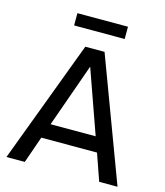

<svg xmlns="http://www.w3.org/2000/svg" viewBox="-121 -920 868 1012"><g transform="rotate(15 313.0 -414.5)"><path d="M10 0 261 -669H366L616 0H516L465 -146H161L110 0ZM190 -227H436L313 -574ZM175 -762V-829H451V-762Z"/></g></svg>

Font: Atkinson Hyperlegible
Style: Regular
Weight: 400
Designer: Elliott Scott, Megan Eiswerth, Linus Boman, Theodore Petrosky
Foundry: Braille Institute
Version: Version 1.006; ttfautohint (v1.8.3)